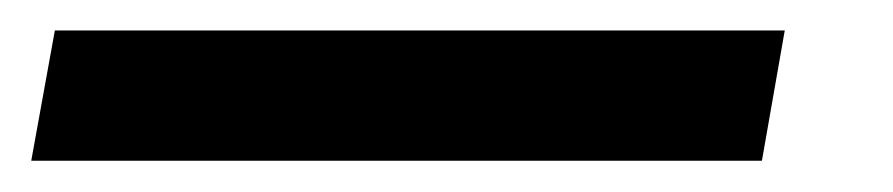

<svg xmlns="http://www.w3.org/2000/svg" viewBox="-90 16 586 126"><path d="M-69.5 121.5 -54 36H425L410 121.5Z"/></svg>

Font: Cabin
Style: Italic
Weight: 400
Width: 4
Italic angle: -10°
Designer: Pablo Impallari
Foundry: Pablo Impallari. http://www.impallari.com Igino Marini. http://www.ikern.com
Version: Version 3.001